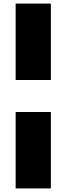

<svg xmlns="http://www.w3.org/2000/svg" viewBox="-20 -828 370 1068"><path d="M67 -205H263V220H67ZM67 -808H263V-383H67Z"/></svg>

Font: Encode Sans Narrow
Style: Black
Weight: 900
Designer: Pablo Impallari, Andres Torresi
Foundry: Pablo Impallari, Andres Torresi
Version: Version 1.000; ttfautohint (v1.00) -l 8 -r 50 -G 200 -x 14 -